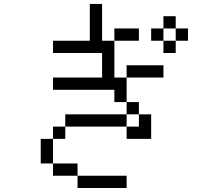

<svg xmlns="http://www.w3.org/2000/svg" viewBox="-20 -895 1040 978"><path d="M625 62.5V0H375V62.5ZM812.5 -500V-562.5H625V-500H562.5V-687.5H500V-875H437.5V-687.5H250V-625H500Q500 -625 500 -500H250V-437.5H562.5V-375H625V-312.5H312.5V-250H250V-187.5H187.5Q187.5 -187.5 187.5 -62.5H250V0H375V-62.5H250Q250 -62.5 250 -187.5H312.5V-250H625V-187.5H750Q750 -187.5 750 -312.5H687.5V-250H625V-312.5H687.5V-375H625Q625 -375 625 -500ZM687.5 -687.5V-750H562.5V-687.5ZM937.5 -687.5V-750H875V-687.5H812.5V-625H875V-687.5ZM812.5 -687.5V-750H750V-687.5ZM812.5 -750H875V-812.5H812.5Z"/></svg>

Font: CalcUnifontExMono
Style: Regular
Weight: 500
Version: Version 15.0.06